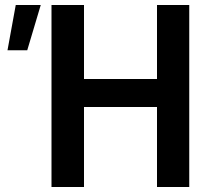

<svg xmlns="http://www.w3.org/2000/svg" viewBox="-20 -748 853 768"><path d="M10 -547 43 -728H143L89 -547ZM186 -728H316V-432H608V-728H737V0H608V-320H316V0H186Z"/></svg>

Font: Murecho Medium
Style: Regular
Weight: 500
Designer: Neil Summerour
Foundry: Positype
Version: Version 1.010; ttfautohint (v1.8.3)